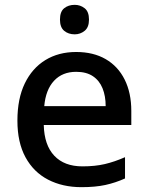

<svg xmlns="http://www.w3.org/2000/svg" viewBox="-20 -764 612 794"><path d="M295 -549Q366 -549 417 -519.5Q468 -490 495.5 -435Q523 -380 523 -305V-247H161Q163 -164 204.5 -120Q246 -76 321 -76Q373 -76 413.5 -85.5Q454 -95 497 -114V-26Q457 -8 415.5 1Q374 10 317 10Q239 10 179 -21Q119 -52 85.5 -113.5Q52 -175 52 -265Q52 -356 82.5 -419Q113 -482 167.5 -515.5Q222 -549 295 -549ZM295 -467Q238 -467 203.5 -430Q169 -393 163 -325H417Q417 -367 404 -399Q391 -431 364 -449Q337 -467 295 -467ZM289 -744Q312 -744 330 -730Q348 -716 348 -683Q348 -651 330 -636.5Q312 -622 289 -622Q263 -622 245.5 -636.5Q228 -651 228 -683Q228 -716 245.5 -730Q263 -744 289 -744Z"/></svg>

Font: Noto Sans Armenian Medium
Style: Regular
Weight: 500
Designer: Monotype Design Team
Foundry: Monotype Imaging Inc.
Version: Version 2.007